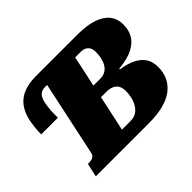

<svg xmlns="http://www.w3.org/2000/svg" viewBox="-146 -957 1204 1204"><g transform="rotate(-45 456.5 -355.0)"><path d="M611 -244Q611 -272 601 -290.5Q591 -309 570.5 -318.5Q550 -328 519 -328H473L422 -91H496Q529 -91 550.5 -105Q572 -119 585.5 -142Q599 -165 605 -192Q611 -219 611 -244ZM651 -550Q651 -573 643.5 -588Q636 -603 620.5 -611Q605 -619 580 -619H535L491 -413H552Q579 -413 598 -424.5Q617 -436 628.5 -455.5Q640 -475 645.5 -499.5Q651 -524 651 -550ZM119 -90H129Q149 -90 163.5 -97Q178 -104 183 -126L299 -671L298 -621H269Q244 -621 228.5 -608.5Q213 -596 205 -571.5Q197 -547 194 -511Q191 -490 191 -465.5Q191 -441 191 -428H43Q43 -437 44 -458.5Q45 -480 48 -501Q55 -571 82.5 -617.5Q110 -664 158 -687Q206 -710 276 -710H645Q733 -710 788 -690Q843 -670 869 -635Q895 -600 895 -552Q895 -493 866 -454Q837 -415 783.5 -395Q730 -375 654 -372L686 -393L673 -340L652 -370Q717 -365 763.5 -346Q810 -327 835.5 -293.5Q861 -260 861 -210Q861 -160 842.5 -121Q824 -82 788 -55Q752 -28 697.5 -14Q643 0 571 0H99Z"/></g></svg>

Font: Roboto Serif 20pt Black
Style: Italic
Weight: 900
Italic angle: -10°
Version: Version 1.008